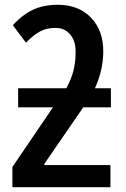

<svg xmlns="http://www.w3.org/2000/svg" viewBox="-20 -785 529 805"><path d="M413 -570Q413 -492 378 -415H445V-335H329L166 -98V-93H443V0H32V-85L202 -335H56V-415H258Q279 -453 288 -489Q297 -525 297 -568Q297 -614 274 -641Q251 -668 212 -668Q176 -668 148.5 -653.5Q121 -639 89 -606L34 -679Q72 -722 117 -743.5Q162 -765 222 -765Q309 -765 361 -711.5Q413 -658 413 -570Z"/></svg>

Font: Noto Sans Display Medium Narrow
Style: Regular
Weight: 500
Width: 4
Designer: Monotype Design team
Foundry: Monotype Imaging Inc.
Version: Version 1.000